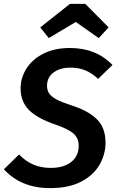

<svg xmlns="http://www.w3.org/2000/svg" viewBox="-29 -953 601 988"><path d="M550 -619 476 -547Q444 -577 410 -591Q376 -605 334 -605Q280 -605 246.5 -580Q213 -555 213 -512Q213 -488 224 -472Q235 -456 260.5 -442Q286 -428 335 -412Q422 -385 468 -341Q514 -297 514 -219Q514 -160 484 -106.5Q454 -53 390 -19Q326 15 229 15Q79 15 -9 -82L69 -158Q102 -124 141.5 -106.5Q181 -89 232 -89Q299 -89 337.5 -119.5Q376 -150 376 -203Q376 -241 350.5 -264.5Q325 -288 259 -311Q164 -343 120.5 -386.5Q77 -430 77 -499Q77 -551 106 -598.5Q135 -646 192.5 -676Q250 -706 331 -706Q465 -706 550 -619ZM178 -812 331 -933H410L530 -812L479 -757L361 -840L222 -757Z"/></svg>

Font: FiraGO Medium
Style: Italic
Weight: 500
Italic angle: -8°
Designer: bBox Type GmbH
Foundry: bBox Type GmbH
Version: Version 1.001